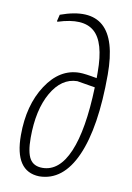

<svg xmlns="http://www.w3.org/2000/svg" viewBox="-82 -760 565 819"><g transform="rotate(10 200.5 -350.0)"><path d="M146 7Q39 4 39 -153Q39 -283 96.5 -370.5Q154 -458 240 -458Q263 -458 315 -448V-474Q315 -604 265 -647Q215 -690 109 -656L106 -658L113 -687Q359 -776 359 -471Q359 -242 304 -118Q249 6 146 7ZM82 -149Q82 -86 98.5 -58.5Q115 -31 153 -31Q226 -31 267 -127Q308 -223 314 -408L236 -421Q168 -420 125 -345Q82 -270 82 -149Z"/></g></svg>

Font: Alegreya Sans Light
Style: Italic
Weight: 300
Italic angle: -7°
Designer: Juan Pablo del Peral
Foundry: Huerta Tipografica
Version: Version 2.007